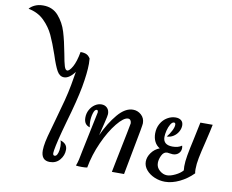

<svg xmlns="http://www.w3.org/2000/svg" viewBox="-365 -1302 1765 1458"><g transform="rotate(10 517.0 -573.0)"><path d="M180 -313Q134 -150 124 -84Q122 -68 122 -64Q122 -45 135 -45Q157 -45 165 -94Q167 -110 167 -124Q167 -151 159 -168Q213 -152 213 -105Q213 -61 184 -26.5Q155 8 107 8Q40 8 40 -70Q40 -79 42 -101Q46 -135 58.5 -183Q71 -231 95 -314Q122 -409 138.5 -472.5Q155 -536 166 -596L184 -701Q166 -675 144.5 -659.5Q123 -644 102 -644Q68 -644 47 -681.5Q26 -719 0 -800Q-30 -887 -56.5 -944Q-83 -1001 -131 -1048.5Q-179 -1096 -253 -1110Q-239 -1128 -211.5 -1141Q-184 -1154 -147 -1154Q-74 -1154 -29.5 -1103Q15 -1052 35.5 -984.5Q56 -917 74 -820Q85 -757 94 -728Q103 -699 117 -699Q134 -699 156.5 -738.5Q179 -778 193 -855Q223 -855 240 -846.5Q257 -838 269 -818Q271 -794 271 -778Q271 -708 251 -596Q231 -488 180 -313Z M719 -212Q687 -44 679 0H585L603 -91Q662 -381 662 -387Q662 -401 655.5 -410.5Q649 -420 636 -420Q603 -420 552 -357.5Q501 -295 457 -197.5Q413 -100 395 0Q380 3 353 3Q323 3 308 0Q317 -23 323 -49Q329 -75 337 -119L401 -426Q401 -444 391 -444Q375 -444 365.5 -413Q356 -382 356 -348Q356 -326 361 -304Q315 -316 315 -371Q315 -404 330 -431.5Q345 -459 369 -475Q393 -491 419 -491Q446 -491 463 -474Q480 -457 480 -427Q480 -415 466 -358Q452 -301 448 -284Q445 -275 441 -257Q487 -357 544.5 -425Q602 -493 662 -493Q698 -493 725.5 -468.5Q753 -444 753 -404Q753 -386 719 -212Z M1245 -343Q1226 -267 1216.5 -218.5Q1207 -170 1207 -131Q1207 -110 1210 -99Q1164 -52 1106 -24Q1048 4 994 4Q952 4 913 -12.5Q874 -29 849.5 -58Q825 -87 825 -122Q825 -157 849 -190.5Q873 -224 912 -239Q886 -254 872 -281.5Q858 -309 858 -345Q858 -387 877 -420.5Q896 -454 927 -472.5Q958 -491 991 -491Q1018 -491 1034 -478Q1050 -465 1050 -439Q1050 -415 1036.5 -391Q1023 -367 999.5 -352Q976 -337 949 -337Q968 -360 982.5 -388Q997 -416 997 -435Q997 -451 985 -451Q971 -451 958.5 -430Q946 -409 939 -380.5Q932 -352 932 -331Q932 -269 1005 -269Q1049 -269 1076 -289Q1079 -279 1079 -270Q1079 -245 1061.5 -228.5Q1044 -212 1017 -212Q1008 -212 993.5 -214.5Q979 -217 974 -217Q947 -217 932 -186.5Q917 -156 917 -128Q917 -93 944 -70Q971 -47 1001 -47Q1028 -47 1065 -65Q1102 -83 1121 -106Q1119 -124 1119 -137Q1119 -174 1127.5 -222.5Q1136 -271 1155 -356Q1168 -414 1182 -485H1277Q1270 -447 1245 -343Z"/></g></svg>

Font: Charmonman
Style: Bold
Weight: 700
Designer: Ekaluck Peanpanawate
Foundry: Cadson Demak Co.,Ltd.
Version: Version 1.000; ttfautohint (v1.6)